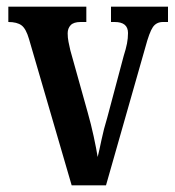

<svg xmlns="http://www.w3.org/2000/svg" viewBox="-20 -556 525 576"><path d="M67 -439Q58 -470 44.5 -480Q31 -490 5 -490V-536H239V-490H222Q201 -490 192 -480.5Q183 -471 183 -456Q183 -443 185.5 -430.5Q188 -418 191 -405L243 -219Q253 -184 261 -147Q269 -110 273 -85Q278 -105 284.5 -136.5Q291 -168 302 -204L351 -388Q358 -410 361 -425.5Q364 -441 364 -457Q364 -490 324 -490H313V-536H484V-490H469Q449 -490 438.5 -474.5Q428 -459 416 -414L298 0H195Z"/></svg>

Font: Noto Serif Khmer ExtraCondensed SemiBold
Style: Regular
Weight: 600
Width: 2
Designer: Danh Hong and the Monotype Design Team
Foundry: Monotype Imaging Inc.
Version: Version 2.004; ttfautohint (v1.8.4.7-5d5b)